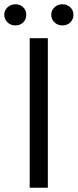

<svg xmlns="http://www.w3.org/2000/svg" viewBox="-45 -879 364 899"><path d="M94 0V-700H179V0ZM27 -760Q5 -760 -10 -774.5Q-25 -789 -25 -810Q-25 -830 -10 -844.5Q5 -859 27 -859Q50 -859 64 -844.5Q78 -830 78 -810Q78 -789 64 -774.5Q50 -760 27 -760ZM247 -760Q225 -760 210 -774.5Q195 -789 195 -810Q195 -830 210 -844.5Q225 -859 247 -859Q270 -859 284.5 -844.5Q299 -830 299 -810Q299 -789 284.5 -774.5Q270 -760 247 -760Z"/></svg>

Font: REM Medium Light
Style: Regular
Weight: 300
Version: Version 1.005;gftools[0.9.28]